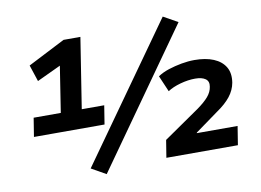

<svg xmlns="http://www.w3.org/2000/svg" viewBox="-80 -858 1374 1010"><g transform="rotate(-10 606.5 -352.5)"><path d="M69 -229 85 -329H230L271 -592L316 -597L141 -515L112 -603L311 -705H401L342 -329H462L446 -229ZM412 30 334 -14 846 -735 923 -692ZM736 0 751 -93 942 -225Q981 -253 1001.5 -277Q1022 -301 1026 -329Q1031 -357 1012 -370.5Q993 -384 957 -384Q919 -384 877.5 -372.5Q836 -361 809 -343L772 -429Q797 -446 831 -457Q865 -468 901 -474.5Q937 -481 970 -481Q1030 -481 1072 -463.5Q1114 -446 1134 -412.5Q1154 -379 1146 -329Q1139 -290 1113 -257Q1087 -224 1040 -192L917 -103L916 -100H1134L1118 0Z"/></g></svg>

Font: Nunito Sans 6pt ExtraBold
Style: Italic
Weight: 800
Italic angle: -9°
Version: Version 3.101;gftools[0.9.27]